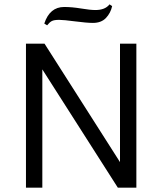

<svg xmlns="http://www.w3.org/2000/svg" viewBox="-20 -860 744 880"><path d="M184 -660 530 -117V-660H605V0H520L174 -542V0H99V-660ZM494 -832Q487 -800 465.5 -777.5Q444 -755 406 -755Q378 -755 324.5 -762Q271 -769 251 -769Q228 -769 217.5 -763.5Q207 -758 196 -744L183 -752Q208 -828 274 -828Q310 -828 352 -821Q394 -814 417 -814Q462 -814 482 -840Z"/></svg>

Font: Quattrocento Sans
Style: Regular
Weight: 400
Designer: Pablo Impallari
Foundry: Pablo Impallari, Igino Marini, Brenda Gallo
Version: Version 2.000